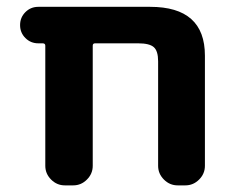

<svg xmlns="http://www.w3.org/2000/svg" viewBox="-20 -566 682 565"><path d="M445.3 -385.7Q445.3 -416 432.6 -427.2Q419.9 -438.5 386.7 -438.5H259.8Q252.9 -438.5 252.9 -431.6V-78.1Q252.9 -54.7 235.8 -37.6Q218.8 -20.5 195.3 -20.5H170.9Q147.5 -20.5 130.4 -37.6Q113.3 -54.7 113.3 -78.1V-431.6Q113.3 -438.5 105.5 -438.5H92.8Q70.3 -438.5 54.7 -454.1Q39.1 -469.7 39.1 -492.2Q39.1 -514.6 54.7 -530.3Q70.3 -545.9 92.8 -545.9H421.9Q583 -545.9 583 -402.3V-78.1Q583 -54.7 565.9 -37.6Q548.8 -20.5 525.4 -20.5H502.9Q479.5 -20.5 462.4 -37.6Q445.3 -54.7 445.3 -78.1Z"/></svg>

Font: Gen Jyuu Gothic Bold
Style: Bold
Weight: 700
Designer: [Source Han Sans]
Ryoko NISHIZUKA  (kana & ideographs); Paul D. Hunt (Latin, Greek & Cyrillic); Wenlong ZHANG  (bopomofo
Version: Version 1.002.20150607